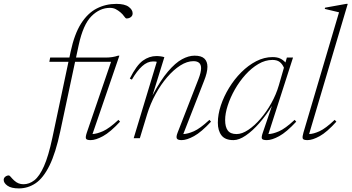

<svg xmlns="http://www.w3.org/2000/svg" viewBox="-204 -730 1857 1014"><path d="M114.5 -37.5Q90 78.5 57.2 144.5Q24.5 210.5 -16 237.8Q-56.5 265 -104.5 265Q-144.5 265 -164.5 250.8Q-184.5 236.5 -184.5 220Q-184.5 210 -176 203.2Q-167.5 196.5 -157.5 196.5Q-153.5 196.5 -147.5 204Q-141.5 211.5 -129.5 223Q-117.5 234 -105.5 238.5Q-93.5 243 -80 243Q-49.5 243 -22.5 222Q4.5 201 28.2 147.8Q52 94.5 72.5 -2L157.5 -403.5H56.5L61 -426H162.5L169 -457Q189 -550.5 224.2 -605.8Q259.5 -661 307 -685.2Q354.5 -709.5 410 -709.5Q454.5 -709.5 475.5 -694Q496.5 -678.5 496.5 -659.5Q496.5 -647 487 -639.8Q477.5 -632.5 464.5 -632.5Q459 -632.5 451.5 -643.8Q444 -655 432 -665Q420 -675 407 -681.8Q394 -688.5 376.5 -688.5Q323 -688.5 279 -644.5Q235 -600.5 211.5 -491.5L197.5 -426H354Q390.5 -426 419.5 -436H426.5L284.5 -22Q307.5 -23 340 -37.2Q372.5 -51.5 421.5 -97L430 -87.5Q378.5 -32 340 -11Q301.5 10 275 10Q252.5 10 249.8 1.2Q247 -7.5 254.5 -29.5L382.5 -403.5H192.5Z M492.5 -309.5 481.5 -315Q517 -385.5 550.5 -409.8Q584 -434 622.5 -434Q634.5 -434 646 -432.2Q657.5 -430.5 664 -428L601.5 -226.5Q644 -306.5 683 -352.2Q722 -398 757 -417Q792 -436 823.5 -436Q859.5 -436 875.5 -420.5Q891.5 -405 891.5 -377.5Q891.5 -347 873.5 -302.5L764 -22Q787 -22.5 819.8 -36.8Q852.5 -51 902 -97L910.5 -87.5Q859 -32 820.5 -11Q782 10 755.5 10Q734 10 729.8 1Q725.5 -8 734 -29.5L844 -312Q858 -348 858 -370Q858 -407 817.5 -407Q784 -407 748.2 -384.2Q712.5 -361.5 678.8 -322.2Q645 -283 617.5 -232.5Q590 -182 573 -126.5L534.5 0H502L624 -403.5Q621.5 -404.5 617 -405Q612.5 -405.5 604 -405.5Q574.5 -405.5 546.8 -380.5Q519 -355.5 492.5 -309.5Z M1184 -29.5 1232 -170.5Q1201.5 -121 1165.8 -80Q1130 -39 1094.2 -14.5Q1058.5 10 1029 10Q985 10 965.8 -15Q946.5 -40 946.5 -82Q946.5 -125 962.2 -172.8Q978 -220.5 1005.8 -266Q1033.5 -311.5 1070.2 -348.2Q1107 -385 1149.2 -406.8Q1191.5 -428.5 1235.5 -428.5Q1260 -428.5 1276 -420.8Q1292 -413 1303.5 -400L1311 -426H1343.5L1213.5 -22Q1236.5 -22.5 1269.2 -36.5Q1302 -50.5 1352 -97L1360.5 -87.5Q1309 -32 1270.5 -11Q1232 10 1205.5 10Q1182 10 1179 1.5Q1176 -7 1184 -29.5ZM985 -96Q985 -59.5 999 -40.8Q1013 -22 1045.5 -22Q1074 -22 1107 -44Q1140 -66 1171.8 -102.8Q1203.5 -139.5 1229 -185.2Q1254.5 -231 1268.5 -279L1295.5 -372.5Q1287 -392 1273 -402.8Q1259 -413.5 1235 -413.5Q1197 -413.5 1160.5 -392Q1124 -370.5 1092.2 -335.2Q1060.5 -300 1036.5 -257.8Q1012.5 -215.5 998.8 -173.2Q985 -131 985 -96Z M1586.5 -665 1511 -683 1513 -689.5 1624 -709.5H1632.5L1428.5 -22Q1451.5 -22.5 1483.5 -37Q1515.5 -51.5 1563.5 -97L1572.5 -87.5Q1522.5 -32 1484.5 -11Q1446.5 10 1420 10Q1397.5 10 1394.8 1.2Q1392 -7.5 1398.5 -29.5Z"/></svg>

Font: Newsreader 16pt ExtraLight
Style: Italic
Weight: 275
Italic angle: -17°
Designer: Hugues Gentile
Foundry: Production Type
Version: Version 1.003; ttfautohint (v1.8.3)